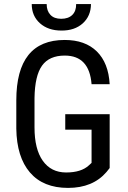

<svg xmlns="http://www.w3.org/2000/svg" viewBox="-20 -918 631 948"><path d="M299.8 -643.6Q223.1 -643.6 187.5 -593.8Q151.9 -543.9 150.4 -433.6V-288.6Q150.4 -181.6 191.4 -124Q232.4 -66.4 306.6 -66.4Q380.9 -66.4 418.9 -101.6L432.1 -113.8V-277.8H302.2V-354H521.5V-88.4L505.9 -68.8Q438.5 9.8 315.9 9.8Q193.4 9.8 127.9 -66.4Q62.5 -142.6 60.5 -282.7V-422.4Q60.5 -720.7 299.3 -720.7Q400.4 -720.7 458 -664.1Q515.6 -607.4 521.5 -502.4H432.1Q420.9 -643.6 299.8 -643.6ZM429.2 -897.9Q428.7 -838.9 388.7 -802.7Q348.6 -766.6 283.2 -767.1Q217.8 -767.1 177.2 -803.2Q136.7 -839.4 136.7 -897.9H210.4Q210.4 -864.3 229 -844.7Q247.1 -825.2 282.2 -825.2Q317.4 -825.2 336.9 -844.2Q356.4 -863.3 356 -897.9Z"/></svg>

Font: RobotoCondensed-Regular
Style: Regular
Weight: 400
Designer: Google
Version: Version 2.001201; 2014